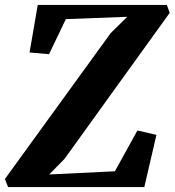

<svg xmlns="http://www.w3.org/2000/svg" viewBox="-38 -763 712 783"><path d="M-5 0 -18 -33 413.5 -628 481 -694.5 230.5 -685 162 -542 82.5 -549 116 -743H642.5L654 -710.5L225 -115L162.5 -51.5L430.5 -64.5L522.5 -231L600 -213L550.5 0Z"/></svg>

Font: Merriweather 60pt ExtraBold
Style: Italic
Weight: 800
Italic angle: -7.8°
Version: Version 2.101